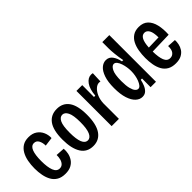

<svg xmlns="http://www.w3.org/2000/svg" viewBox="25 -1361 2036 2036"><g transform="rotate(-45 1043.0 -343.5)"><path d="M232 12Q175 12 137.5 -10Q100 -32 78.5 -70Q57 -108 47.5 -157Q38 -206 38 -260Q38 -315 47.5 -365.5Q57 -416 79 -455.5Q101 -495 137 -518Q173 -541 227 -541Q285 -541 322.5 -515Q360 -489 378 -448Q396 -407 394 -361L294 -348Q294 -391 277 -423.5Q260 -456 224 -456Q183 -456 163.5 -407Q144 -358 144 -266Q144 -174 164 -122.5Q184 -71 229 -71Q255 -71 272.5 -88.5Q290 -106 298 -134.5Q306 -163 305 -196L405 -190Q408 -156 401 -121Q394 -86 374 -55.5Q354 -25 319.5 -6.5Q285 12 232 12Z M649 13Q556 13 510 -60.5Q464 -134 464 -267Q464 -407 512.5 -474Q561 -541 651 -541Q740 -541 787.5 -474.5Q835 -408 835 -270Q835 -129 786.5 -58Q738 13 649 13ZM650 -71Q688 -71 709 -119Q730 -167 730 -265Q730 -367 707.5 -411.5Q685 -456 649 -456Q613 -456 591.5 -412.5Q570 -369 570 -265Q570 -71 650 -71Z M934 0V-528H1021L1020 -351H1040Q1047 -443 1082.5 -492Q1118 -541 1166 -541Q1172 -541 1178 -540Q1184 -539 1190 -538L1185 -419Q1176 -421 1165 -421Q1138 -421 1111 -397.5Q1084 -374 1065 -332.5Q1046 -291 1043 -237V0Z M1386 13Q1346 13 1312 -18Q1278 -49 1257.5 -111.5Q1237 -174 1237 -267Q1237 -360 1258 -420.5Q1279 -481 1312.5 -510Q1346 -539 1385 -539Q1431 -539 1458.5 -501.5Q1486 -464 1497 -408H1516Q1505 -465 1499.5 -518.5Q1494 -572 1494 -602V-700H1599V0H1518L1519 -129H1500Q1493 -95 1479.5 -62Q1466 -29 1443.5 -8Q1421 13 1386 13ZM1414 -79Q1432 -79 1446.5 -97Q1461 -115 1472 -143Q1483 -171 1488.5 -203Q1494 -235 1494 -262V-276Q1494 -296 1489.5 -325.5Q1485 -355 1475.5 -383.5Q1466 -412 1451 -431.5Q1436 -451 1416 -451Q1389 -451 1366.5 -408.5Q1344 -366 1344 -265Q1344 -196 1354.5 -155Q1365 -114 1381 -96.5Q1397 -79 1414 -79Z M1888 12Q1831 12 1793.5 -10Q1756 -32 1735 -70.5Q1714 -109 1705.5 -157.5Q1697 -206 1697 -258Q1697 -311 1705.5 -362Q1714 -413 1734.5 -453Q1755 -493 1790.5 -517Q1826 -541 1880 -541Q1946 -541 1984 -504Q2022 -467 2037 -403Q2052 -339 2047 -258L1801 -251Q1802 -165 1821 -117.5Q1840 -70 1885 -70Q1918 -70 1939 -96.5Q1960 -123 1958 -177L2054 -171Q2056 -144 2049.5 -112Q2043 -80 2025 -52Q2007 -24 1973.5 -6Q1940 12 1888 12ZM1879 -455Q1810 -455 1802 -310L1951 -314Q1951 -387 1931.5 -421Q1912 -455 1879 -455Z"/></g></svg>

Font: Bricolage Grotesque 12pt Condensed Medium
Style: Regular
Weight: 500
Width: 3
Designer: Mathieu Triay
Foundry: Atelier Triay
Version: Version 1.001; ttfautohint (v1.8.4.7-5d5b);gftools[0.9.33.de